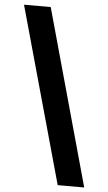

<svg xmlns="http://www.w3.org/2000/svg" viewBox="-60 -820 550 974"><g transform="rotate(5 215.0 -332.5)"><path d="M407 116H272L22 -781H158Z"/></g></svg>

Font: DM Sans 20pt ExtraBold
Style: Regular
Weight: 800
Version: Version 4.004;gftools[0.9.30]